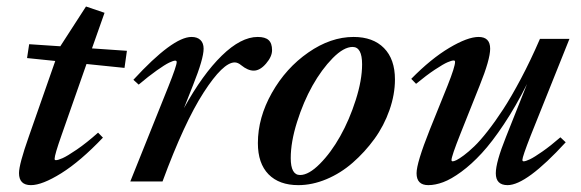

<svg xmlns="http://www.w3.org/2000/svg" viewBox="-20 -550 1762 582"><path d="M73.7 11.2Q37.6 11.2 37.6 -25.4Q37.6 -51.8 67.4 -136.2L147.5 -365.2L62 -374L68.4 -416L163.1 -409.7V-410.2L240.7 -530.3L296.9 -511.2L258.8 -403.3L364.7 -396L357.4 -344.2L242.2 -356L166.5 -140.1Q145.5 -80.6 145.5 -68.4Q145.5 -64.5 149.4 -64.5Q155.8 -64.5 169.7 -70.6Q183.6 -76.7 212.9 -96.7Q242.2 -116.7 277.3 -147.9L292 -132.8Q223.6 -61 165.8 -24.9Q107.9 11.2 73.7 11.2Z M375 0 490.2 -287.1Q515.6 -350.6 515.6 -361.8Q515.6 -366.2 511.2 -366.2Q505.4 -366.2 492.7 -360.1Q480 -354 455.1 -336.4Q430.2 -318.8 400.4 -293.5L384.3 -308.1Q503.9 -438 560.5 -438Q578.1 -438 587.6 -428.7Q597.2 -419.4 597.2 -402.3Q597.2 -372.1 565.4 -292.5L537.6 -222.2Q594.2 -324.7 652.3 -381.3Q710.4 -438 761.2 -438Q783.7 -438 794.2 -428.5Q804.7 -418.9 804.7 -397.9Q804.7 -378.4 786.4 -357.2Q768.1 -335.9 749 -335.9Q731.4 -335.9 711.4 -352.1Q701.2 -360.8 691.4 -360.8Q656.2 -360.8 597.4 -269.8Q538.6 -178.7 472.7 0Z M884.3 11.2Q826.2 11.2 793.9 -21.7Q761.7 -54.7 761.7 -116.2Q761.7 -193.4 804.2 -268.6Q846.7 -343.8 914.6 -390.9Q982.4 -438 1051.8 -438Q1110.8 -438 1144 -404.3Q1177.2 -370.6 1177.2 -309.1Q1177.2 -263.7 1160.6 -216.3Q1144 -168.9 1115 -128.9Q1085.9 -88.9 1049.3 -56.9Q1012.7 -24.9 969.5 -6.8Q926.3 11.2 884.3 11.2ZM889.6 -19.5Q916 -19.5 949.7 -53.5Q983.4 -87.4 1011.2 -137Q1039.1 -186.5 1058.3 -246.8Q1077.6 -307.1 1077.6 -355Q1077.6 -407.7 1048.8 -407.7Q1022 -407.7 988.5 -373.8Q955.1 -339.8 927.2 -290.3Q899.4 -240.7 880.4 -180.2Q861.3 -119.6 861.3 -70.8Q861.3 -19.5 889.6 -19.5Z M1278.3 11.2Q1242.7 11.2 1242.7 -24.9Q1242.7 -56.2 1282.7 -156.7L1336.9 -291Q1359.4 -347.7 1359.4 -362.3Q1359.4 -366.7 1355.5 -366.7Q1349.1 -366.7 1336.7 -361.3Q1324.2 -356 1298.3 -338.9Q1272.5 -321.8 1241.2 -295.9L1226.6 -311Q1286.6 -372.1 1342 -405Q1397.5 -438 1430.7 -438Q1465.8 -438 1465.8 -402.3Q1465.8 -369.6 1434.1 -291L1375.5 -144Q1348.6 -76.2 1348.6 -64.9Q1348.6 -61 1352.5 -61Q1356 -61 1363.8 -64.7Q1371.6 -68.4 1386 -79.1Q1400.4 -89.8 1417.7 -106.4Q1435.1 -123 1458.3 -152.6Q1481.4 -182.1 1505.6 -219.2Q1529.8 -256.3 1559.1 -311.5Q1588.4 -366.7 1616.7 -432.1H1706.1L1588.9 -139.6Q1563.5 -74.7 1563.5 -65.4Q1563.5 -61 1567.4 -61Q1573.2 -61 1586.2 -67.1Q1599.1 -73.2 1624 -90.6Q1648.9 -107.9 1678.7 -133.8L1694.8 -118.7Q1575.7 11.2 1518.6 11.2Q1482.9 11.2 1482.9 -24.9Q1482.9 -58.1 1513.7 -134.8L1577.6 -295.4Q1543.5 -227.5 1507.6 -173.6Q1471.7 -119.6 1440.4 -85.7Q1409.2 -51.8 1378.4 -29.3Q1347.7 -6.8 1323.5 2.2Q1299.3 11.2 1278.3 11.2Z"/></svg>

Font: Elstob 14pt SemiBold
Style: Italic
Weight: 600
Italic angle: -20°
Designer: Peter S. Baker
Version: Version 1.015